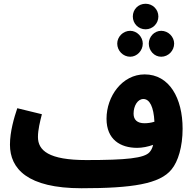

<svg xmlns="http://www.w3.org/2000/svg" viewBox="-20 -981 1034 1022"><path d="M755 -825C793 -825 823 -856 823 -893C823 -931 793 -961 755 -961C716 -961 687 -931 687 -893C687 -856 716 -825 755 -825ZM673 -679C709 -679 740 -711 740 -749C740 -785 709 -817 673 -817C635 -817 604 -785 604 -749C604 -711 635 -679 673 -679ZM838 -679C876 -679 907 -711 907 -749C907 -785 876 -817 838 -817C801 -817 772 -785 772 -749C772 -711 801 -679 838 -679ZM182 -252C182 -290 193 -334 203 -373L72 -405C55 -355 33 -280 33 -211C33 -83 126 21 414 21C684 21 831 -2 893 -79C928 -121 952 -200 952 -296C952 -459 881 -585 750 -585C631 -585 547 -469 547 -349C547 -238 621 -194 710 -194C737 -194 768 -200 795 -210C791 -192 784 -180 776 -171C748 -139 653 -129 440 -129C239 -129 182 -180 182 -252ZM691 -376C691 -418 713 -454 743 -454C777 -454 798 -412 802 -333C783 -327 764 -325 749 -325C711 -325 691 -343 691 -376Z"/></svg>

Font: Noto Sans Arabic UI SemiCondensed Extra
Style: Regular
Weight: 800
Width: 4
Designer: Nadine Chahine - Monotype Design Team
Foundry: Monotype Imaging Inc.
Version: Version 1.900